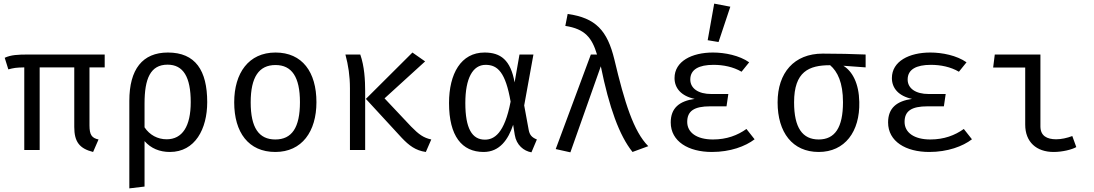

<svg xmlns="http://www.w3.org/2000/svg" viewBox="-20 -828 6040 1060"><path d="M558 -456V-527H136C79 -527 40 -525 6 -509L26 -445C57 -453 67 -455 114 -456V0H199V-456H390V-127C390 -46 418 -8 494 11L524 -58C487 -66 474 -83 474 -136V-456Z M907 -538C767 -538 694 -446 694 -271V212L778 202V-49C813 -9 861 11 918 11C1057 11 1124 -116 1124 -264C1124 -439 1059 -538 907 -538ZM905 -471C992 -471 1033 -403 1033 -264C1033 -131 987 -59 900 -59C850 -59 806 -83 778 -125V-257C778 -393 810 -471 905 -471Z M1501 -538C1353 -538 1273 -425 1273 -263C1273 -97 1352 11 1500 11C1647 11 1727 -102 1727 -264C1727 -430 1649 -538 1501 -538ZM1501 -469C1591 -469 1636 -403 1636 -264C1636 -123 1591 -58 1500 -58C1409 -58 1364 -123 1364 -263C1364 -403 1410 -469 1501 -469Z M2257 -538 2000 -282 2198 -67C2238 -25 2274 3 2331 11L2361 -58C2319 -67 2293 -85 2250 -129L2103 -285L2327 -489ZM1969 -527H1887C1903 -467 1912 -409 1912 -340V0H1996V-325C1996 -385 1992 -462 1969 -527Z M2655 -538C2525 -538 2459 -421 2459 -259C2459 -77 2530 11 2650 11C2739 11 2786 -58 2813 -139L2822 -83C2831 -27 2872 6 2914 13L2944 -58C2914 -70 2904 -85 2899 -110L2874 -246L2925 -527H2848L2821 -373C2799 -497 2744 -538 2655 -538ZM2661 -470C2728 -470 2771 -428 2799 -267C2765 -89 2707 -57 2657 -57C2586 -57 2549 -119 2549 -259C2549 -396 2590 -470 2661 -470Z M3242 -527 3048 -5 3129 13 3297 -462C3343 -235 3399 -80 3472 11L3559 -21C3478 -102 3428 -263 3372 -499C3333 -660 3269 -729 3114 -751L3101 -685C3210 -668 3248 -620 3276 -527Z M3923 -808 3887 -606 3947 -596 4012 -791ZM3991 -241 4001 -309H3907C3835 -309 3791 -340 3791 -389C3791 -445 3839 -470 3919 -470C3973 -470 4028 -459 4074 -432L4116 -484C4062 -522 3982 -538 3916 -538C3800 -538 3704 -490 3704 -397C3704 -341 3741 -298 3815 -282C3731 -270 3683 -232 3683 -152C3683 -47 3781 11 3910 11C4012 11 4095 -20 4146 -59L4101 -116C4052 -81 3992 -58 3916 -58C3827 -58 3774 -96 3774 -155C3774 -215 3812 -241 3901 -241Z M4759 -527C4693 -530 4599 -532 4522 -532C4364 -532 4273 -426 4273 -263C4273 -97 4355 11 4500 11C4644 11 4728 -101 4724 -265C4722 -368 4686 -434 4636 -465L4759 -456ZM4500 -58C4410 -58 4364 -123 4364 -263C4364 -433 4446 -468 4563 -468C4604 -433 4634 -372 4634 -264C4634 -123 4589 -58 4500 -58Z M5191 -241 5201 -309H5107C5035 -309 4991 -340 4991 -389C4991 -445 5039 -470 5119 -470C5173 -470 5228 -459 5274 -432L5316 -484C5262 -522 5182 -538 5116 -538C5000 -538 4904 -490 4904 -397C4904 -341 4941 -298 5015 -282C4931 -270 4883 -232 4883 -152C4883 -47 4981 11 5110 11C5212 11 5295 -20 5346 -59L5301 -116C5252 -81 5192 -58 5116 -58C5027 -58 4974 -96 4974 -155C4974 -215 5012 -241 5101 -241Z M5640 -455V-140C5640 -44 5702 11 5797 11C5845 11 5898 -2 5922 -16L5900 -77C5871 -66 5839 -59 5811 -59C5760 -59 5724 -78 5724 -130V-527H5472L5463 -455Z"/></svg>

Font: FiraMono Nerd Font
Style: Regular
Weight: 400
Designer: Carrois Corporate & Edenspiekermann AG
Foundry: Carrois Corporate GbR & Edenspiekermann AG
Version: Version 003.206;Nerd Fonts 3.3.0